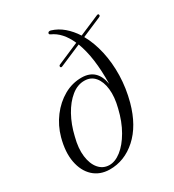

<svg xmlns="http://www.w3.org/2000/svg" viewBox="-180 -839 867 954"><g transform="rotate(-30 253.5 -362.0)"><path d="M421.5 -226.5Q390 -111.5 321.5 -50Q253 11.5 167.5 10.5Q112.5 9.5 76.2 -24Q40 -57.5 29 -116Q18 -174.5 38.5 -250Q54.5 -308 89.8 -354.8Q125 -401.5 173 -428.8Q221 -456 275.5 -455.5Q362 -454.5 378 -359.5Q381 -510.5 344.5 -605L219.5 -551.5Q210.5 -548 209 -555Q207 -562.5 216.5 -566L338.5 -618.5Q305.5 -693.5 248.5 -718.5Q239.5 -723 243.5 -730.5Q248 -737.5 260 -734.5Q296.5 -723.5 326.5 -697.8Q356.5 -672 379.5 -636L495.5 -685.5Q505.5 -689.5 506.5 -682Q509 -675 499 -671L387 -623Q415.5 -572.5 430 -507.8Q444.5 -443 442.8 -371Q441 -299 421.5 -226.5ZM176.5 -9.5Q210.5 -8.5 245.8 -36Q281 -63.5 310.2 -114Q339.5 -164.5 355.5 -232Q370.5 -291 365.2 -336.5Q360 -382 338 -408.2Q316 -434.5 280 -435Q240 -436 204 -407Q168 -378 140.8 -328.8Q113.5 -279.5 99.5 -219Q83.5 -158.5 89.5 -111.5Q95.5 -64.5 118.5 -37.5Q141.5 -10.5 176.5 -9.5Z"/></g></svg>

Font: Fraunces 72pt S000 Light
Style: Italic
Weight: 300
Italic angle: -16°
Version: Version 1.000; ttfautohint (v1.8.3)